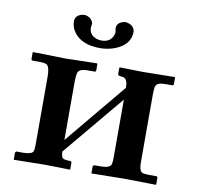

<svg xmlns="http://www.w3.org/2000/svg" viewBox="-72 -692 786 767"><g transform="rotate(10 321.0 -308.5)"><path d="M161.1 -433.1 293 -436 294.9 -434.1V-408.2Q294.9 -402.3 289.1 -401.9H258.8Q226.6 -401.9 221.2 -383.8Q218.3 -373 217.8 -350.1V-111.8L423.8 -359.9Q423.8 -391.6 409.7 -398.4Q401.4 -401.9 390.1 -401.9Q384.8 -403.8 383.8 -407.2V-434.1L386.2 -436Q387.2 -436 477.1 -434.1L608.9 -436L609.9 -434.1V-408.2Q609.9 -402.3 604 -401.9H574.2Q543 -401.9 537.1 -385.7Q534.2 -375.5 534.2 -350.1V-77.1Q534.2 -43.5 546.4 -37.1Q555.2 -33.2 574.2 -33.2H604Q609.9 -33.2 609.9 -26.9V-1L608.9 1Q607.9 1 477.1 -1L347.2 1V-1V-27.8Q349.1 -32.2 353 -33.2H382.8Q415.5 -34.2 420.9 -48.3Q423.8 -57.6 423.8 -77.1V-312L217.8 -64.9Q217.8 -40.5 229.5 -36.1Q238.3 -33.2 254.9 -33.2Q260.7 -33.2 261.2 -26.9V-1L259.8 1Q258.8 1 161.1 -1L33.2 1L32.2 -1V-27.8Q33.7 -31.7 37.1 -33.2H67.9Q99.6 -34.2 105 -46.4Q107.9 -55.2 107.9 -75.2V-349.1Q107.9 -390.1 94.7 -397.5Q85.4 -401.9 67.9 -401.9H38.1Q32.7 -403.8 32.2 -407.2V-434.1L35.2 -436ZM415 -585.9Q415 -533.2 355 -509.3Q326.2 -498 293 -498Q219.7 -498 187.5 -541.5Q173.3 -561.5 172.9 -585Q172.9 -608.9 198.7 -616.2Q205.6 -617.7 211.9 -618.2Q241.7 -612.8 246.1 -587.9Q246.1 -586.9 245.6 -585Q245.1 -581.5 245.1 -580.1Q244.1 -576.2 244.1 -571.8Q244.1 -543.9 272.9 -532.7Q282.7 -528.8 293.9 -528.8Q328.1 -528.8 340.3 -555.7Q343.8 -563.5 344.2 -570.8Q343.8 -577.1 342.8 -580.1Q341.8 -583 341.8 -586.9Q341.8 -607.9 364.7 -615.7Q371.1 -617.7 377 -618.2Q411.6 -613.8 415 -585.9Z"/></g></svg>

Font: Linux Libertine O
Style: Bold
Weight: 700
Designer: Philipp H. Poll
Foundry: Philipp H. Poll
Version: Version 5.0.0